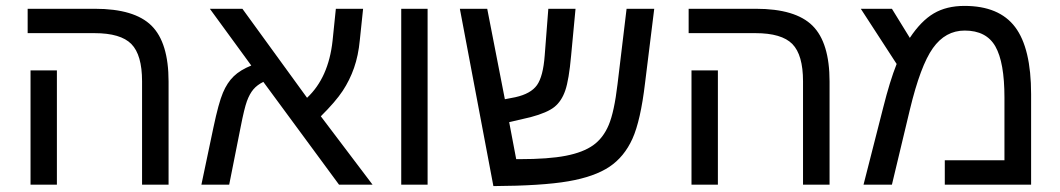

<svg xmlns="http://www.w3.org/2000/svg" viewBox="-20 -629 3612 654"><path d="M173.8 0H84V-389.2H173.8ZM554.2 0H463.9V-352.1Q463.9 -441.9 427.5 -479Q391.1 -516.1 301.8 -516.1H74.2V-599.1H303.2Q438 -599.1 496.1 -541.5Q554.2 -483.9 554.2 -351.1Z M694.8 -599.1H805.7L1025.9 -295.9Q1099.1 -364.3 1112.8 -490.2L1124 -599.1H1216.8L1205.6 -492.2Q1200.7 -439.9 1186 -397.9Q1171.4 -356 1147.2 -319.3Q1123 -282.7 1072.8 -232.9L1249 0H1134.8L877 -350.1Q856 -339.8 843 -324.5Q830.1 -309.1 821 -284.2Q812 -259.3 799.8 -196.8L760.7 0H666L707 -194.8Q724.6 -278.3 739.3 -313Q753.9 -347.7 776.1 -369.1Q798.3 -390.6 835.9 -405.8Z M1346.7 -599.1H1436.5V0H1346.7Z M1847.7 -599.1H1940.4L1925.3 -439Q1918 -357.4 1905.5 -321Q1893.1 -284.7 1868.7 -264.9Q1844.2 -245.1 1787.6 -230L1714.4 -212.9L1738.3 -86.9H1750Q1848.1 -86.9 1907.2 -98.4Q1966.3 -109.9 2000.5 -134.3Q2034.7 -158.7 2053.5 -203.4Q2072.3 -248 2083.5 -342.8L2114.3 -599.1H2208.5L2177.2 -346.2Q2162.1 -218.3 2134.3 -156.5Q2106.4 -94.7 2055.7 -60.8Q2004.9 -26.9 1915.8 -11.5Q1826.7 3.9 1660.6 4.9L1546.4 -599.1H1639.6L1699.7 -291L1735.4 -297.9Q1788.1 -309.6 1809.1 -339.1Q1830.1 -368.7 1835.4 -439.9Z M2425.3 0H2335.4V-389.2H2425.3ZM2805.7 0H2715.3V-352.1Q2715.3 -441.9 2679 -479Q2642.6 -516.1 2553.2 -516.1H2325.7V-599.1H2554.7Q2689.5 -599.1 2747.6 -541.5Q2805.7 -483.9 2805.7 -351.1Z M3265.1 -608.9Q3383.3 -608.9 3437.7 -536.9Q3492.2 -464.8 3492.2 -308.1V0H3198.2V-83H3401.4V-296.9Q3401.4 -416.5 3370.6 -470.7Q3339.8 -524.9 3266.1 -524.9Q3200.2 -524.9 3157.7 -465.1Q3115.2 -405.3 3079.1 -254.9L3018.1 0H2921.4L2988.3 -262.2Q3011.2 -353.5 3034.2 -411.1L2912.1 -599.1H3018.1L3079.1 -500Q3117.2 -557.6 3160.6 -583.3Q3204.1 -608.9 3265.1 -608.9Z"/></svg>

Font: Arial
Style: Regular
Weight: 400
Designer: Steve Matteson
Foundry: Ascender Corporation
Version: Version 2.00.3